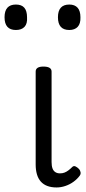

<svg xmlns="http://www.w3.org/2000/svg" viewBox="-57 -808 380 845"><path d="M192 17Q169 17 151.5 10.5Q134 4 122.5 -9Q111 -22 105.5 -41Q100 -60 100 -84V-493Q100 -504 108.5 -509.5Q117 -515 134 -515Q152 -515 161 -509.5Q170 -504 170 -493V-95Q170 -78 174 -67Q178 -56 186.5 -50.5Q195 -45 207 -45Q218 -45 227 -48.5Q236 -52 244.5 -58.5Q253 -65 262 -74Q268 -79 275.5 -75.5Q283 -72 291 -64Q296 -58 297.5 -50Q299 -42 294 -35Q283 -20 266.5 -8Q250 4 230.5 10.5Q211 17 192 17ZM13 -676Q-12 -676 -24.5 -690Q-37 -704 -37 -732Q-37 -760 -24.5 -774Q-12 -788 13 -788Q38 -788 50 -774Q62 -760 62 -732Q64 -704 51 -690Q38 -676 13 -676ZM248 -676Q223 -676 210.5 -690Q198 -704 198 -732Q198 -760 210.5 -774Q223 -788 248 -788Q272 -788 284.5 -774Q297 -760 297 -732Q298 -704 285 -690Q272 -676 248 -676Z"/></svg>

Font: Playwrite BR Light
Style: Regular
Weight: 300
Version: Version 1.003